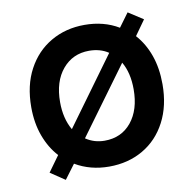

<svg xmlns="http://www.w3.org/2000/svg" viewBox="-67 -596 702 694"><g transform="rotate(-10 283.5 -249.0)"><path d="M120 30 66.7 -5.8 108.3 -63.3Q77.5 -96.7 60 -144.2Q42.5 -191.7 42.5 -250Q42.5 -330 73.8 -388.3Q105 -446.7 159.6 -478.3Q214.2 -510 283.3 -510Q354.2 -510 408.3 -477.5L445 -527.5L499.2 -492.5L460 -437.5Q490.8 -403.3 507.5 -356.2Q524.2 -309.2 524.2 -250Q524.2 -170.8 493.3 -112.1Q462.5 -53.3 407.9 -21.7Q353.3 10 283.3 10Q214.2 10 159.2 -22.5ZM173.3 -146.7 354.2 -395Q324.2 -415 283.3 -415Q223.3 -415 185.8 -370.4Q148.3 -325.8 148.3 -250Q148.3 -190 173.3 -146.7ZM283.3 -85Q345 -85 381.7 -130Q418.3 -175 418.3 -250Q418.3 -310.8 394.2 -351.7L214.2 -105.8Q245 -85 283.3 -85Z"/></g></svg>

Font: Funnel Sans Medium
Style: Regular
Weight: 500
Version: Version 1.000; Beta; Release 5; Build 24; ttfautohint (v1.8.